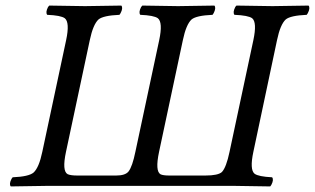

<svg xmlns="http://www.w3.org/2000/svg" viewBox="-20 -667 1130 689"><path d="M819.8 0H148.9Q147.9 0 18.6 2Q11.7 -6.8 21.5 -25.4Q23.9 -29.3 25.4 -30.8Q83.5 -33.2 100.6 -47.9Q120.1 -65.9 131.8 -122.1L217.3 -522.9Q231 -586.9 212.4 -601.6Q198.2 -611.8 149.4 -613.8Q142.6 -622.6 152.3 -641.6Q154.8 -645.5 156.7 -647Q256.8 -645 285.2 -645Q318.8 -645 415.5 -647Q422.4 -638.2 412.6 -619.6Q410.2 -615.7 408.7 -613.8Q350.6 -611.3 333.5 -597.2Q314 -579.1 302.2 -522.9L216.8 -122.1Q202.1 -53.2 222.7 -42Q232.9 -37.1 257.8 -37.1H397Q429.7 -37.1 441.4 -51.8Q455.1 -69.8 465.8 -122.1L551.3 -522.9Q564.9 -586.9 546.4 -601.6Q532.2 -611.8 483.4 -613.8Q476.6 -622.6 486.3 -641.6Q488.8 -645.5 490.7 -647Q590.8 -645 619.1 -645Q652.8 -645 749.5 -647Q756.3 -638.2 746.6 -619.6Q744.1 -615.7 742.7 -613.8Q684.6 -611.3 667.5 -597.2Q647.9 -579.1 636.2 -522.9L550.8 -122.1Q536.1 -52.7 556.2 -41.5Q565.4 -37.1 587.9 -37.1H716.8Q762.7 -37.1 776.4 -49.8Q792 -66.4 803.7 -122.1L889.2 -522.9Q902.8 -586.9 884.8 -601.6Q870.6 -611.8 821.3 -613.8Q814.5 -622.6 824.2 -641.6Q826.7 -645.5 828.6 -647Q926.8 -645 958 -645Q988.8 -645 1087.4 -647Q1094.2 -638.2 1084.5 -619.6Q1082 -615.7 1080.6 -613.8Q1022.5 -611.3 1005.4 -597.2Q985.8 -579.1 974.1 -522.9L889.2 -122.1Q875.5 -58.1 893.6 -43.5Q907.7 -33.2 956.5 -30.8Q963.4 -22 953.6 -3.4Q951.2 0.5 949.7 2Q851.1 0 819.8 0Z"/></svg>

Font: Linux Libertine Display Slanted O
Style: Slanted
Weight: 400
Designer: Philipp H. Poll
Foundry: Philipp H. Poll
Version: Version 5.0.9